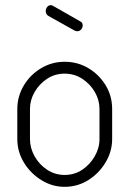

<svg xmlns="http://www.w3.org/2000/svg" viewBox="-20 -717 501 743"><path d="M230 6Q182 6 140 -20Q98 -46 72.5 -88Q47 -130 47 -179V-295Q47 -344 72 -386Q97 -428 139 -453Q181 -478 230 -478Q280 -478 321.5 -453.5Q363 -429 388.5 -387.5Q414 -346 414 -295V-179Q414 -131 388.5 -88.5Q363 -46 321.5 -20Q280 6 230 6ZM230 -40Q268 -40 298 -60Q328 -80 346.5 -112Q365 -144 365 -179V-295Q365 -330 347 -361Q329 -392 298.5 -412Q268 -432 230 -432Q192 -432 162 -412Q132 -392 114 -361Q96 -330 96 -295V-179Q96 -144 114 -112Q132 -80 162.5 -60Q193 -40 230 -40ZM278 -596Q276 -596 273.5 -597Q271 -598 268 -599L168 -655Q157 -661 157 -674Q157 -683 162.5 -690Q168 -697 177 -697Q180 -697 184 -695L291 -634Q300 -630 300 -619Q300 -610 294 -603Q288 -596 278 -596Z"/></svg>

Font: Dosis ExtraLight Light
Style: Regular
Weight: 300
Version: Version 3.001; ttfautohint (v1.8.2)